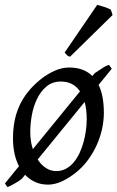

<svg xmlns="http://www.w3.org/2000/svg" viewBox="-27 -732 478 782"><path d="M96.2 -194.8Q96.2 -175.8 98.9 -158Q101.6 -140.1 106.9 -124.5L298.8 -359.9Q271.5 -399.9 221.2 -399.9Q186 -399.9 162.1 -379.6Q138.2 -359.4 123.5 -328.6Q108.9 -297.9 102.5 -262Q96.2 -226.1 96.2 -194.8ZM326.2 -246.1Q326.2 -285.2 317.9 -316.9L126.5 -82.5Q140.6 -60.5 159.9 -47.9Q179.2 -35.2 202.1 -35.2Q224.6 -35.2 242.4 -45.2Q260.3 -55.2 274.2 -72Q288.1 -88.9 297.9 -110.6Q307.6 -132.3 314 -155.8Q320.3 -179.2 323.2 -202.6Q326.2 -226.1 326.2 -246.1ZM396 -272.9Q396 -240.2 388.7 -206.8Q381.3 -173.3 367.2 -141.8Q353 -110.4 332.3 -81.8Q311.5 -53.2 284.2 -30.8Q271.5 -20.5 257.3 -11.2Q243.2 -2 228.5 5.1Q213.9 12.2 198.7 16.1Q183.6 20 168.9 20Q139.6 20 116.2 9.3Q92.8 -1.5 75.2 -20L62 -3.9Q57.6 0 49.8 5.1Q42 10.3 33.4 15.1Q24.9 20 16.8 24.2Q8.8 28.3 2.9 29.8L-6.8 15.1L50.3 -55.2Q38.1 -78.6 32 -107.2Q25.9 -135.7 25.9 -168Q25.9 -203.1 31.7 -235.6Q37.6 -268.1 50.8 -298.3Q64 -328.6 85.9 -356.4Q107.9 -384.3 140.1 -410.2Q165 -429.7 194.8 -443.4Q224.6 -457 254.9 -457Q285.6 -457 309.1 -448Q332.5 -439 349.1 -422.4L358.9 -434.1Q372.6 -442.4 387.9 -453.1Q403.3 -463.9 417 -467.8L428.2 -452.1L374.5 -386.2Q385.7 -363.3 390.9 -334.7Q396 -306.2 396 -272.9ZM431.6 -670.9 258.3 -501Q250.5 -502.9 246.8 -506.3Q243.2 -509.8 236.3 -518.1L369.1 -712.4Q374 -710.9 381.6 -708.7Q389.2 -706.5 397.5 -703.9Q405.8 -701.2 413.1 -698.2Q420.4 -695.3 424.3 -692.9Z"/></svg>

Font: Akkhara
Style: Italic
Weight: 400
Italic angle: -7°
Designer: J. Victor Gaultney
Version: Version 1.00 June 13, 2006, initial release